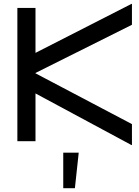

<svg xmlns="http://www.w3.org/2000/svg" viewBox="-20 -748 738 1017"><path d="M110.7 -283.9V-389.8L678.9 -90.6V19.4L677.4 20.9ZM72 -706H168V0H72ZM110.7 -438.7 677.4 -727.9 678.9 -726.9V-616.8L110.7 -332.8ZM315 60.5H397L376.7 248.9H315Z"/></svg>

Font: Lineal Thin
Style: Regular
Weight: 200
Designer: Created by Frank Adebiaye with contributions from Anton Moglia & Ariel Martín Pérez
Created by Frank ADEBIAYE with FontF
Foundry: Velvetyne Type Foundry
Version: Version 2.000;Glyphs 3.2 (3227)